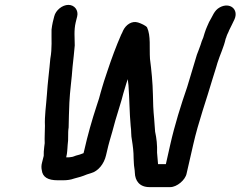

<svg xmlns="http://www.w3.org/2000/svg" viewBox="-20 -724 985 786"><path d="M202 -657 196 -633C194 -623 192 -613 191 -603C190 -564 194 -527 186 -484C182 -436 175 -385 172 -337C169 -293 162 -248 164 -209C164 -185 162 -161 163 -138L161 -122C159 -108 159 -99 159 -86L152 -58C149 -47 149 -37 151 -28C154 1 176 14 216 14H239C254 14 270 12 283 7C303 2 317 -2 336 -10L352 -15C382 -23 406 -53 414 -88L419 -109C424 -132 433 -162 440 -186L452 -230C460 -259 478 -312 485 -342C489 -355 493 -369 497 -382L503 -400C504 -391 505 -382 506 -374C510 -321 510 -261 515 -208C518 -190 516 -169 520 -151C524 -126 527 -103 527 -76L528 -56C528 -45 532 -28 532 -17C533 16 551 42 592 42H677C704 42 739 13 744 -14L771 -132C792 -225 826 -318 851 -404L861 -436C865 -447 867 -457 870 -466C881 -501 896 -530 904 -566C906 -569 906 -571 907 -574C910 -584 915 -591 918 -600C925 -615 933 -629 940 -645C958 -686 921 -716 880 -694C856 -681 851 -658 836 -634L828 -616L823 -604C820 -595 815 -582 812 -570C808 -562 804 -550 801 -540C800 -536 789 -508 786 -500C772 -456 761 -414 746 -367C721 -295 695 -212 677 -132L659 -52H627C626 -68 624 -83 623 -99C624 -131 621 -157 615 -185C613 -201 613 -222 611 -239C608 -267 606 -308 606 -337C605 -386 600 -437 594 -483C591 -529 598 -577 582 -612C577 -619 558 -628 545 -632C519 -640 495 -622 484 -599C480 -589 480 -590 476 -582C455 -534 437 -485 420 -434L406 -392C401 -377 397 -361 392 -345C389 -331 383 -313 376 -292C356 -231 339 -171 325 -109L322 -97C309 -92 304 -90 291 -87C285 -85 277 -81 270 -81C267 -80 263 -80 260 -80H251C253 -90 255 -98 255 -104L256 -116C256 -120 257 -125 257 -131C261 -155 257 -178 261 -202C261 -234 263 -268 264 -304C266 -350 274 -403 277 -450C280 -482 284 -509 286 -538C286 -569 282 -599 290 -633L296 -657C302 -682 285 -704 260 -704C235 -704 208 -682 202 -657Z"/></svg>

Font: Electronic
Style: ExBlkIt
Weight: 900
Version: Version 1.011